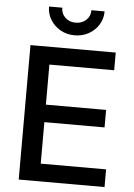

<svg xmlns="http://www.w3.org/2000/svg" viewBox="-62 -989 725 1035"><g transform="rotate(5 301.0 -471.5)"><path d="M79.1 0V-727.5H540.5V-631.8H189.9V-415H515.6V-320.3H189.9V-95.7H543.5V0ZM311 -800.8Q269 -800.8 235.1 -819.8Q201.2 -838.9 180.9 -871.3Q160.6 -903.8 160.6 -943.4H232.4Q232.4 -911.1 254.6 -890.1Q276.9 -869.1 311 -869.1Q345.2 -869.1 367.7 -890.1Q390.1 -911.1 390.1 -943.4H461.4Q461.4 -903.8 441.7 -871.6Q421.9 -839.4 387.9 -820.1Q354 -800.8 311 -800.8Z"/></g></svg>

Font: Inter 16pt Medium
Style: Regular
Weight: 500
Version: Version 4.001;git-66647c0bb